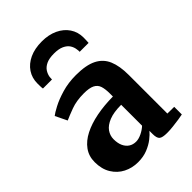

<svg xmlns="http://www.w3.org/2000/svg" viewBox="-243 -935 1052 1052"><g transform="rotate(-45 283.0 -409.0)"><path d="M190 11Q144.5 11 106.2 -8.5Q68 -28 44.8 -65.8Q21.5 -103.5 21.5 -158Q21.5 -204 46.5 -238.5Q71.5 -273 115.8 -295.5Q160 -318 219 -329.5Q278 -341 346.5 -341.5V-364.5Q346.5 -400.5 339 -422.8Q331.5 -445 309.5 -455.8Q287.5 -466.5 246 -466.5Q188.5 -466.5 145.5 -450.5Q102.5 -434.5 78.5 -423.5L45.5 -491.5Q58 -502 92.5 -520.2Q127 -538.5 177 -553.2Q227 -568 286 -568Q364 -568 408.8 -545.5Q453.5 -523 472.5 -478Q491.5 -433 491.5 -364V-64.5L544 -64V-5Q532.5 -2.5 510 1Q487.5 4.5 462 7.2Q436.5 10 415.5 10Q379 10 367 -0.5Q355 -11 355 -42.5V-67Q342.5 -51.5 319.2 -33.2Q296 -15 263.5 -2Q231 11 190 11ZM262 -76.5Q282 -76.5 305.8 -88Q329.5 -99.5 346.5 -115.5V-277.5Q288.5 -277.5 252.5 -263Q216.5 -248.5 200 -225Q183.5 -201.5 183.5 -173.5Q183.5 -142 193.5 -120.5Q203.5 -99 221 -87.8Q238.5 -76.5 262 -76.5ZM284.5 -830.5Q337 -830.5 377 -811.8Q417 -793 439.2 -759.8Q461.5 -726.5 461.5 -683.5Q461.5 -674.5 461 -662.5Q460.5 -650.5 460 -643.5H391Q391.5 -647.5 391 -652.5Q390.5 -657.5 389.5 -663.5Q387.5 -682 376.8 -698.8Q366 -715.5 343.5 -726Q321 -736.5 284.5 -736.5Q247 -736.5 224.5 -725.8Q202 -715 191.2 -698.2Q180.5 -681.5 177.5 -663Q177 -657.5 176.8 -652.5Q176.5 -647.5 176.5 -643.5H106.5Q105 -650.5 104.8 -662.5Q104.5 -674.5 104.5 -684.5Q104.5 -727 126.5 -760Q148.5 -793 188.8 -811.8Q229 -830.5 284.5 -830.5Z"/></g></svg>

Font: Merriweather 20pt ExtraBold
Style: Regular
Weight: 800
Version: Version 2.100